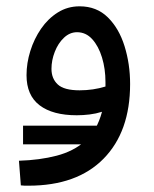

<svg xmlns="http://www.w3.org/2000/svg" viewBox="-20 -357 487 608"><path d="M70 231Q61 231 58 231Q55 231 46 230L40 152Q106 150 159.5 136Q213 122 250 89.5Q287 57 303 -3Q284 3 263.5 5.5Q243 8 223 8Q147 8 105.5 -23.5Q64 -55 64 -119Q64 -157 76 -195.5Q88 -234 110 -266Q132 -298 163 -317.5Q194 -337 232 -337Q286 -337 321.5 -302Q357 -267 374.5 -210.5Q392 -154 392 -91Q392 60 308 145.5Q224 231 70 231ZM143 -139Q143 -108 163 -89.5Q183 -71 232 -71Q275 -71 314 -83Q314 -90 314 -97Q314 -139 303 -175Q292 -211 272 -233Q252 -255 224 -255Q201 -255 182.5 -237.5Q164 -220 153.5 -193Q143 -166 143 -139ZM53 100V41H336V100Z"/></svg>

Font: Noto Sans Living
Style: Regular
Weight: 400
Designer: Monotype Design Team
Foundry: Monotype Imaging Inc.
Version: Version 2.013; ttfautohint (v1.8.4.7-5d5b)